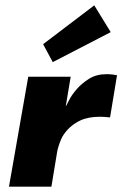

<svg xmlns="http://www.w3.org/2000/svg" viewBox="-20 -697 457 717"><path d="M172 0H13.5L85.5 -410.5H244L225.5 -300Q228 -302.5 237.5 -322Q247 -341.5 266 -363.5Q285 -385.5 312.5 -402.8Q340 -420 377.5 -420Q389.5 -420 399.2 -418.8Q409 -417.5 417 -416L391 -258.5Q371 -261 353 -261Q309 -261 278.5 -246.5Q235.5 -225.5 212 -185L209 -178.5Q198 -153.5 193.5 -130.5ZM177 -465 141 -532 332 -677 393.5 -577Z"/></svg>

Font: Lucymar Sans ExtraBold
Style: Italic
Weight: 800
Italic angle: -10°
Foundry: The League of Moveable Type (original font) / Main changes by Cristiano Sobral with portions from Mirco Monsees
Version: Version 2.00;August 30, 2020;FontCreator 13.0.0.2681 64-bit